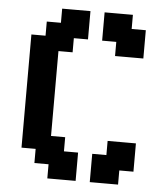

<svg xmlns="http://www.w3.org/2000/svg" viewBox="-53 -735 731 845"><g transform="rotate(5 312.5 -313.0)"><path d="M437.5 62.5H375V0V-62.5H437.5V-125H500H562.5V-62.5V0H500V62.5ZM250 62.5H187.5V0H125V-62.5H62.5V-125V-187.5V-250V-312.5V-375V-437.5V-500V-562.5H125V-625H187.5V-687.5H250H312.5V-625V-562.5H250V-500H187.5V-437.5V-375V-312.5V-250V-187.5V-125H250V-62.5H312.5V0V62.5ZM500 -500H437.5V-562.5H375V-625V-687.5H437.5H500V-625H562.5V-562.5V-500Z"/></g></svg>

Font: PixelArmy
Style: Medium
Weight: 500
Version: Version 001.000